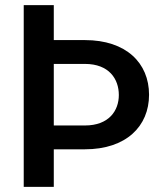

<svg xmlns="http://www.w3.org/2000/svg" viewBox="-20 -731 641 751"><path d="M72.8 0H190.4V-147H312C473.6 -147 563 -237.3 563 -360.4C563 -484.4 473.6 -574.2 312 -574.2H190.4V-710.9H72.8ZM312 -481C406.7 -481 444.8 -421.9 444.8 -359.4C444.8 -298.8 406.7 -240.2 312 -240.2H190.4V-481Z"/></svg>

Font: Vazirmatn Medium
Style: Regular
Weight: 500
Designer: Saber Rastikerdar
Foundry: Saber Rastikerdar
Version: Version 33.003